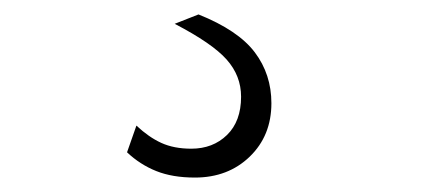

<svg xmlns="http://www.w3.org/2000/svg" viewBox="-20 -37 587 266"><path d="M222 -4 255 -17Q310 5 333 35.5Q356 66 356 106Q356 151 326 180Q296 209 250 209Q219 209 196.5 200Q174 191 156 174L169 137Q186 153 203.5 161Q221 169 245 169Q275 169 294.5 150Q314 131 314 97Q314 68 294 45.5Q274 23 222 -4Z"/></svg>

Font: Prodigy Sans Light
Style: Regular
Weight: 300
Designer: Wei Huang
Foundry: Wei Huang
Version: Version 1.003; ttfautohint (v1.8.3)